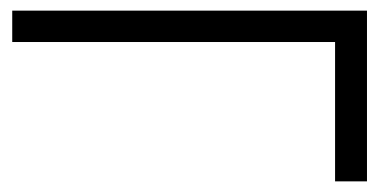

<svg xmlns="http://www.w3.org/2000/svg" viewBox="-20 -341 710 361"><path d="M610 0V-262H3V-321H670V0Z"/></svg>

Font: Junicode
Style: Italic
Weight: 400
Italic angle: -11°
Designer: Peter S. Baker
Version: Version 2.100; ttfautohint (v1.8.4)